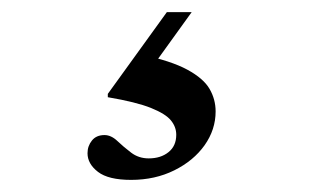

<svg xmlns="http://www.w3.org/2000/svg" viewBox="-20 -43 540 317"><path d="M196.5 254Q159 254 141.8 240.8Q124.5 227.5 124.5 210Q124.5 198 131.8 189Q139 180 152.5 180Q163.5 180 173.8 189.8Q184 199.5 196.5 209Q209 218.5 225.5 218.5Q245.5 218.5 258.2 208.2Q271 198 271 179.5Q271 166.5 262.2 155.8Q253.5 145 229.2 135.2Q205 125.5 158 117.5V112L255.5 -23H296.5L205 104L213 47Q262.5 57.5 289.2 72Q316 86.5 326 103.8Q336 121 336 141Q336 171 317.8 196.8Q299.5 222.5 267.8 238.2Q236 254 196.5 254Z"/></svg>

Font: Newsreader 36pt
Style: Bold
Weight: 700
Designer: Hugues Gentile
Foundry: Production Type
Version: Version 1.003